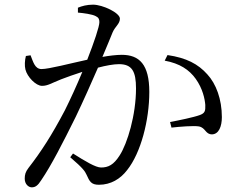

<svg xmlns="http://www.w3.org/2000/svg" viewBox="-20 -782 1040 823"><path d="M314 -728C338 -726 375 -721 390 -713C403 -707 406 -699 406 -687C406 -668 384 -603 354 -526C280 -510 190 -486 158 -486C129 -486 122 -518 111 -545L91 -542C86 -523 85 -500 89 -484C97 -452 134 -414 160 -414C185 -414 199 -425 242 -442C262 -450 296 -462 333 -474C309 -416 282 -357 258 -309C201 -201 157 -133 102 -62C89 -45 86 -33 86 -16C86 7 102 21 116 21C131 21 142 14 157 -10C200 -73 250 -171 305 -282C337 -349 371 -425 400 -492C434 -501 467 -507 490 -507C546 -507 563 -476 563 -403C563 -289 526 -167 493 -116C467 -75 444 -64 413 -64C390 -64 345 -91 293 -124L281 -108C337 -60 344 -48 351 -33C364 -4 371 10 404 10C455 10 496 -15 525 -53C584 -127 620 -267 620 -388C620 -506 577 -547 502 -547C479 -547 446 -543 419 -538C438 -582 453 -620 463 -644C474 -669 494 -680 494 -702C494 -727 420 -762 379 -762C352 -762 331 -756 314 -749ZM686 -522C751 -510 791 -483 819 -444C849 -402 858 -358 860 -332C861 -306 858 -297 837 -289C810 -279 746 -266 709 -259L715 -235C749 -239 812 -244 833 -240C862 -234 860 -206 889 -206C918 -207 931 -240 931 -280C931 -357 906 -423 869 -463C829 -508 779 -534 698 -546Z"/></svg>

Font: Source Han Serif AKR9
Style: Regular
Weight: 400
Designer: Ryoko NISHIZUKA 西塚涼子 (kana & ideographs); Frank Grießhammer (Latin, Greek & Cyrillic); Sandoll Communications 산돌커뮤니케이션, 
Foundry: Adobe Systems Incorporated
Version: Version 1.005;hotconv 1.0.107;makeotfexe 2.5.65593